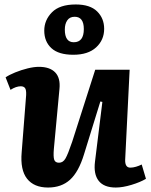

<svg xmlns="http://www.w3.org/2000/svg" viewBox="-20 -825 674 859"><path d="M5 -479Q21 -490 48 -501Q75 -512 103.5 -519Q132 -526 154 -526Q203 -526 227 -501Q251 -476 246 -427L221 -159Q218 -124 222.5 -110.5Q227 -97 244 -97Q262 -97 273 -116Q284 -135 303 -191L406 -513H560L540 -110Q539 -75 563 -75Q575 -75 588.5 -79Q602 -83 614 -89L633 -25Q608 -10 568.5 2Q529 14 498 14Q445 14 421.5 -16Q398 -46 405 -102L438 -369L429 -371L356 -135Q332 -56 293.5 -21Q255 14 195 14Q132 14 101 -25.5Q70 -65 77 -144L97 -400Q98 -423 92 -431Q86 -439 73 -439Q52 -439 27 -423ZM308 -580Q242 -580 210 -609.5Q178 -639 178 -688Q178 -735 212.5 -770Q247 -805 319 -805Q383 -805 414.5 -774Q446 -743 446 -696Q446 -646 410 -613Q374 -580 308 -580ZM310 -636Q355 -636 355 -695Q355 -750 314 -750Q292 -750 281 -734Q270 -718 270 -693Q270 -636 310 -636Z"/></svg>

Font: Literata 12pt
Style: Bold Italic
Weight: 700
Italic angle: -2°
Designer: Latin by Veronika Burian and Jose Scaglione. Greek by Irene Vlachou. Cyrillic by Vera Evstafieva
Foundry: TypeTogether
Version: Version 3.002